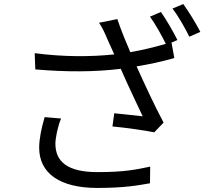

<svg xmlns="http://www.w3.org/2000/svg" viewBox="-20 -881 1040 946"><path d="M200 -304C184 -250 173 -196 173 -153C173 -28 274 45 459 45C590 45 657 33 719 22L720 -60C649 -45 591 -33 460 -33C312 -33 253 -85 253 -173C253 -202 265 -260 281 -297ZM719 -799C745 -763 777 -706 797 -665C738 -648 681 -634 622 -624C600 -676 581 -720 558 -787L468 -769C485 -743 494 -724 510 -686L543 -613C430 -601 295 -600 151 -619L154 -539C305 -526 447 -526 575 -542C605 -472 654 -370 683 -308C650 -312 580 -319 543 -323L534 -258C599 -252 697 -238 740 -229L786 -277C741 -361 688 -476 653 -554C715 -564 779 -578 839 -595L825 -671L854 -684C834 -725 798 -786 773 -822ZM830 -839C859 -801 891 -744 913 -700L967 -724C948 -762 910 -824 883 -861Z"/></svg>

Font: Source Han Sans CN Regular
Style: Regular
Weight: 400
Designer: Ryoko NISHIZUKA (kana & ideographs); Paul D. Hunt (Latin, Greek & Cyrillic); Wenlong ZHANG (bopomofo); Sandoll Communica
Foundry: Adobe Systems Incorporated
Version: Version 1.004;PS 1.004;hotconv 1.0.82;makeotf.lib2.5.63406